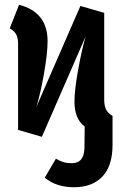

<svg xmlns="http://www.w3.org/2000/svg" viewBox="-20 -565 514 807"><path d="M453 -78V44Q453 132 410.5 177Q368 222 291 222Q217 222 168 182L215 102Q232 112 247 116.5Q262 121 282 121Q334 121 335 55L336 -33Q293 -65 293 -138Q293 -186 308 -269.5Q323 -353 340 -412L156 10L56 -19V-378Q56 -406 48 -420.5Q40 -435 21 -446L60 -545Q180 -514 180 -392Q180 -343 165.5 -259Q151 -175 133 -116L318 -540L418 -511V-147Q418 -120 426 -104.5Q434 -89 453 -78Z"/></svg>

Font: Fira Sans Extra Condensed SemiBold
Style: Regular
Weight: 600
Width: 1
Designer: Carrois Corporate & Edenspiekermann AG
Foundry: Carrois Corporate GbR & Edenspiekermann AG
Version: Version 4.203